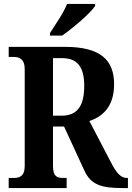

<svg xmlns="http://www.w3.org/2000/svg" viewBox="-20 -951 667 971"><path d="M233 -784V-771H294C351 -810 439 -886 461 -921V-931H319C302 -886 260 -827 233 -784ZM24 0H317V-51H300C269 -51 248 -58 248 -112V-311H304L406 -90C439 -15 496 0 597 0H627V-51H622C590 -51 568 -77 539 -134L432 -339C499 -361 557 -412 557 -525C557 -647 489 -714 309 -714H24V-663H49C75 -663 105 -655 105 -601V-112C105 -58 77 -51 49 -51H24ZM292 -366H248V-657H293C370 -657 406 -614 406 -517C406 -418 373 -366 292 -366Z"/></svg>

Font: Noto Serif Devanagari Condensed
Style: Bold
Weight: 700
Width: 3
Designer: Universal Thirst, Indian Type Foundry and the Monotype Design Team
Foundry: Monotype Imaging Inc.
Version: Version 2.004